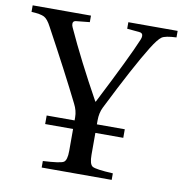

<svg xmlns="http://www.w3.org/2000/svg" viewBox="-90 -766 801 840"><g transform="rotate(10 310.0 -346.0)"><path d="M-12 -663V-692H247V-663L188 -657Q173 -656 173 -643Q173 -635 177 -627Q239 -491 331 -325H333Q446 -546 479 -626Q483 -635 483 -643Q483 -657 467 -658L413 -663V-692H632V-663Q583 -661 567.5 -650.5Q552 -640 525 -597Q468 -505 368 -305Q355 -279 355 -246V-228H479V-190H355V-93Q355 -51 369.5 -42Q384 -33 461 -29V0H150V-29Q227 -33 241.5 -42Q256 -51 256 -93V-190H132V-228H256V-242Q256 -271 241 -300Q178 -427 77 -613Q61 -644 45 -652.5Q29 -661 -12 -663Z"/></g></svg>

Font: Heuristica
Style: Regular
Weight: 400
Version: Version 1.0.1 ; ttfautohint (v1.4.1)